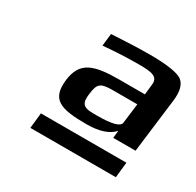

<svg xmlns="http://www.w3.org/2000/svg" viewBox="-96 -768 617 603"><g transform="rotate(30 213.0 -466.5)"><path d="M341 -582 337 -544H245C151 -544 109 -529 100 -460C91 -385 128 -371 225 -371C271 -371 303 -382 322 -403L319 -376H400L424 -570C429 -607 422 -631 405 -643C388 -654 349 -660 287 -660C248 -660 203 -658 150 -655L145 -610C188 -614 232 -616 274 -616C318 -616 345 -613 341 -582ZM185 -458C190 -496 197 -505 243 -505H332L323 -433C321 -418 293 -411 240 -411H226C186 -411 181 -425 185 -458ZM78 -273H388L394 -329H84Z"/></g></svg>

Font: Gamestation Extended
Style: Italic
Weight: 400
Width: 7
Designer: Jonas Hecksher
Foundry: Jonas Hecksher, Playtypeª, e-types AS
Version: Version 1.003